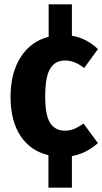

<svg xmlns="http://www.w3.org/2000/svg" viewBox="-20 -711 476 892"><path d="M435 -46Q379 3 314 14V161H205V10Q121 -10 75 -80Q29 -150 29 -261Q29 -372 76 -445.5Q123 -519 206 -540V-691H314V-545Q381 -534 435 -483L371 -395Q327 -430 282 -430Q236 -430 213 -392Q190 -354 190 -262Q190 -174 213.5 -139Q237 -104 281 -104Q304 -104 323 -111.5Q342 -119 368 -137Z"/></svg>

Font: Fira Sans Condensed
Style: Bold
Weight: 700
Width: 3
Designer: bBox Type GmbH & Carrois Corporate GbR & Edenspiekermann AG
Foundry: bBox Type GmbH & Carrois Corporate GbR & Edenspiekermann AG
Version: Version 4.301